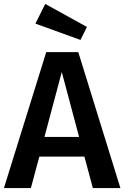

<svg xmlns="http://www.w3.org/2000/svg" viewBox="-25 -956 632 976"><path d="M155 -836 384 -753 417 -819 205 -936ZM587 0 373 -691H210L-5 0H132L175 -160H404L447 0ZM289 -590 377 -260H201Z"/></svg>

Font: Fira Sans Medium
Style: Regular
Weight: 500
Designer: Carrois Corporate & Edenspiekermann AG
Foundry: Carrois Corporate GbR & Edenspiekermann AG
Version: Version 4.203